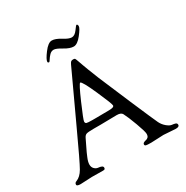

<svg xmlns="http://www.w3.org/2000/svg" viewBox="-201 -1077 1214 1250"><g transform="rotate(-30 406.0 -452.0)"><path d="M258 -794C258 -788.7 261.3 -786 268 -786C270 -786 273.8 -790.7 279.5 -800C285.2 -809.3 292.5 -818.7 301.5 -828C310.5 -837.3 321 -842 333 -842C345 -842 364.2 -834 390.5 -818C416.8 -802 439.3 -794 458 -794C476.7 -794 497 -808 519 -836C541 -864 552 -883 552 -893C552 -903 548.7 -908 542 -908C540.7 -908 533.2 -898.7 519.5 -880C505.8 -861.3 491.7 -852 477 -852C462.3 -852 442.3 -860 417 -876C391.7 -892 370 -900 352 -900C334 -900 313.8 -885.2 291.5 -855.5C269.2 -825.8 258 -805.3 258 -794ZM135 0 218 1C225.3 1 230 -0.2 232 -2.5C234 -4.8 235 -8.3 235 -13C235 -23.7 222.7 -30 198 -32C188.7 -33.3 180.2 -38 172.5 -46C164.8 -54 161 -64.7 161 -78C161 -91.3 165.3 -108 174 -128C178.7 -139.3 182.7 -148.7 186 -156C189.3 -163.3 195.7 -176.5 205 -195.5L226.5 -240C231.5 -250.7 237.8 -257.7 245.5 -261C253.2 -264.3 272 -266 302 -266H355L476 -268C497.3 -268 511 -262.3 517 -251C528.3 -229.7 542.3 -196.3 559 -151C575.7 -105.7 584 -77.2 584 -65.5C584 -53.8 581.3 -45.5 576 -40.5C570.7 -35.5 565 -32.5 559 -31.5C553 -30.5 547.3 -28.5 542 -25.5C536.7 -22.5 534 -18.3 534 -13C534 -7.7 536.8 -4.2 542.5 -2.5C548.2 -0.8 561.3 0 582 0L675 -4L765 2C783 2 792 -3 792 -13C792 -21 788.5 -26.2 781.5 -28.5C774.5 -30.8 765.8 -32.5 755.5 -33.5C745.2 -34.5 733 -40.8 719 -52.5C705 -64.2 694 -78.2 686 -94.5C678 -110.8 647.8 -179.8 595.5 -301.5L495 -538C480.3 -574 469.7 -601 463 -619L448.5 -658L436 -693C430.7 -708.3 427 -717.3 425 -720C423 -722.7 418.5 -724 411.5 -724C404.5 -724 399.2 -722.7 395.5 -720C391.8 -717.3 387.7 -711 383 -701L211.5 -331.5C147.2 -191.8 107 -108.2 91 -80.5C75 -52.8 56.3 -35 35 -27C25 -23.7 20 -17.3 20 -8C20 0 29.7 4 49 4ZM319 -459.5C351 -533.2 370 -570 376 -570C384.7 -570 405.3 -533.2 438 -459.5C470.7 -385.8 487 -344.2 487 -334.5C487 -324.8 474 -320 448 -320L353 -319H322C300 -319 286 -320 280 -322C274 -324 271 -329 271 -337C271 -345 287 -385.8 319 -459.5Z"/></g></svg>

Font: Sorts Mill Goudy
Style: Regular
Weight: 400
Version: Version 003.101